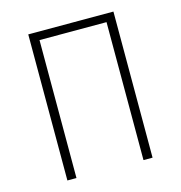

<svg xmlns="http://www.w3.org/2000/svg" viewBox="-102 -767 807 858"><g transform="rotate(-15 302.0 -338.0)"><path d="M105 0V-675.8H499V0H457V-638.2H147V0Z"/></g></svg>

Font: Clear Sans Thin
Style: Regular
Weight: 250
Foundry: Intel Corporation
Version: Version 1.00